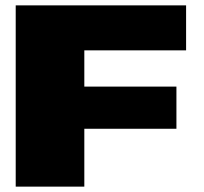

<svg xmlns="http://www.w3.org/2000/svg" viewBox="-20 -695 760 715"><path d="M38.5 0H294V-215.5H637V-372.5H294V-507.5H673V-675H38.5Z"/></svg>

Font: Anybody Expanded Black
Style: Regular
Weight: 900
Width: 7
Designer: Tyler Finck
Foundry: Etcetera Type Company
Version: Version 1.113;gftools[0.9.25]